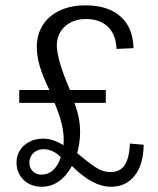

<svg xmlns="http://www.w3.org/2000/svg" viewBox="-20 -693 594 721"><path d="M137.2 8.3Q95.7 8.3 68.8 -17.3Q42 -43 42 -83Q42 -108.4 54.9 -128.7Q67.9 -148.9 90.6 -160.6Q113.3 -172.4 142.6 -172.4Q179.7 -172.4 218.3 -147.5Q222.2 -187 211.4 -229Q200.7 -271 184.6 -306.6H52.2V-355H165.5Q139.6 -408.7 128.9 -446Q118.2 -483.4 118.2 -516.1Q118.2 -564 140.9 -599.1Q163.6 -634.3 204.6 -653.6Q245.6 -672.9 300.8 -672.9Q385.7 -672.9 432.6 -631.1Q479.5 -589.4 481.4 -512.2L417.5 -509.3Q415.5 -563 385.3 -592.3Q355 -621.6 303.2 -621.6Q254.9 -621.6 224.1 -594Q193.4 -566.4 193.4 -522.5Q193.4 -497.6 205.1 -456.5Q216.8 -415.5 242.7 -355H377.4V-306.6H259.3Q271 -276.4 275.9 -249.8Q280.8 -223.1 280.8 -198.2Q280.8 -175.8 277.8 -156.7Q274.9 -137.7 270 -117.7Q309.6 -84.5 337.4 -65.7Q365.2 -46.9 395 -46.9Q430.7 -46.9 448 -72.5Q465.3 -98.1 467.8 -153.8L519.5 -149.4Q518.6 -74.7 485.6 -33.2Q452.6 8.3 397 8.3Q362.8 8.3 326.4 -10.7Q290 -29.8 250 -69.8Q230.5 -32.7 201.2 -12.2Q171.9 8.3 137.2 8.3ZM135.3 -37.1Q159.7 -37.1 178 -52.7Q196.3 -68.4 208.5 -102.5Q179.2 -132.8 143.1 -132.8Q120.6 -132.8 105.5 -118.4Q90.3 -104 90.3 -82.5Q90.3 -62.5 103.3 -49.8Q116.2 -37.1 135.3 -37.1Z"/></svg>

Font: Kameron
Style: Regular
Weight: 400
Designer: Vernon Adams
Foundry: Vernon Adams
Version: Version 1.100